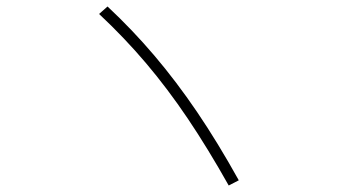

<svg xmlns="http://www.w3.org/2000/svg" viewBox="-20 -662 1040 591"><path d="M684 -91Q620 -205 558 -297Q496 -389 429.5 -467.5Q363 -546 285 -619L311 -642Q388 -570 455.5 -490.5Q523 -411 586.5 -317.5Q650 -224 715 -107Z"/></svg>

Font: M PLUS 2 ExtraLight
Style: Regular
Weight: 250
Designer: Coji Morishita
Foundry: UNDERFOREST DESIGN
Version: Version 1.001